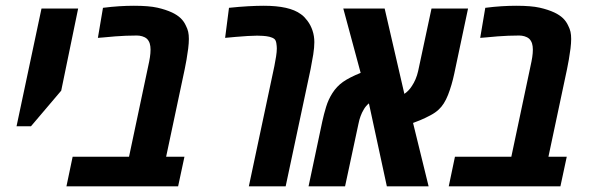

<svg xmlns="http://www.w3.org/2000/svg" viewBox="-20 -660 2087 680"><path d="M38.6 -212.9 127 -629.9H256.8L196.8 -338.9L89.8 -212.9Z M215.3 0 237.3 -105H437L504.9 -425.8Q508.8 -442.9 511 -457.3Q513.2 -471.7 513.2 -484.4Q513.2 -496.6 510.3 -506.1Q507.3 -515.6 500.5 -522.5Q493.2 -528.8 483.6 -531.5Q474.1 -534.2 464.8 -534.2Q443.8 -534.2 425.8 -533.4Q407.7 -532.7 388.4 -531.2Q369.1 -529.8 344.7 -527.3L326.7 -525.9L344.7 -632.3Q375 -636.2 402.3 -637.9Q429.7 -639.6 454.1 -639.6Q507.3 -639.6 537.4 -632.8Q567.4 -626 589.4 -615.7Q607.9 -606.9 619.9 -595.5Q631.8 -584 638.7 -568.4Q644 -558.1 646.5 -547.4Q648.9 -536.6 648.9 -522Q648.9 -507.3 646.5 -487.8Q644 -468.3 640.6 -448.7Q637.2 -429.2 634.3 -415.5L568.4 -105H633.3L610.8 0Z M861.3 0 951.7 -425.8Q955.1 -443.4 957.8 -460Q960.4 -476.6 960.4 -488.3Q960.4 -496.6 958.7 -507.1Q957 -517.6 951.7 -522Q948.7 -524.4 944.3 -526.4Q939.9 -528.3 934.1 -529.8Q923.8 -532.2 911.1 -533Q898.4 -533.7 890.6 -533.7Q877.9 -533.7 857.2 -532.5Q836.4 -531.2 814.5 -529.3Q792.5 -527.3 777.3 -525.9L791 -632.3Q828.1 -636.2 859.1 -637.9Q890.1 -639.6 914.1 -639.6Q959.5 -639.6 992.2 -632.3Q1024.9 -625 1045.4 -609.9Q1052.7 -605 1058.3 -598.9Q1064 -592.8 1068.8 -586.4Q1080.6 -570.8 1086.9 -551.5Q1093.3 -532.2 1093.3 -510.7Q1093.3 -492.2 1089.4 -467Q1085.4 -441.9 1080.1 -415.5L991.7 0Z M1072.8 0 1121.6 -230.5Q1127 -255.4 1135 -281.7Q1143.1 -308.1 1157.2 -330.1Q1172.4 -354 1194.8 -369.9Q1217.3 -385.7 1257.3 -401.9L1195.8 -629.9H1342.3L1412.1 -327.6Q1418.9 -332 1425.8 -338.9Q1432.6 -345.7 1438.5 -355Q1445.8 -365.7 1451.7 -379.4Q1457.5 -393.1 1460.9 -408.2L1508.3 -629.9H1637.7L1588.9 -399.4Q1580.1 -357.9 1566.7 -323.7Q1553.2 -289.6 1533.7 -272Q1522.5 -261.2 1504.2 -251.5Q1485.8 -241.7 1468.3 -234.4Q1450.7 -227.1 1442.9 -224.6L1498 0H1350.1L1286.6 -293.9Q1281.2 -289.6 1276.4 -283.9Q1271.5 -278.3 1267.6 -271Q1261.7 -261.2 1257.1 -248.8Q1252.4 -236.3 1249.5 -221.2L1202.1 0Z M1569.3 0 1591.3 -105H1791L1858.9 -425.8Q1862.8 -442.9 1865 -457.3Q1867.2 -471.7 1867.2 -484.4Q1867.2 -496.6 1864.3 -506.1Q1861.3 -515.6 1854.5 -522.5Q1847.2 -528.8 1837.6 -531.5Q1828.1 -534.2 1818.8 -534.2Q1797.9 -534.2 1779.8 -533.4Q1761.7 -532.7 1742.4 -531.2Q1723.1 -529.8 1698.7 -527.3L1680.7 -525.9L1698.7 -632.3Q1729 -636.2 1756.3 -637.9Q1783.7 -639.6 1808.1 -639.6Q1861.3 -639.6 1891.4 -632.8Q1921.4 -626 1943.4 -615.7Q1961.9 -606.9 1973.9 -595.5Q1985.8 -584 1992.7 -568.4Q1998 -558.1 2000.5 -547.4Q2002.9 -536.6 2002.9 -522Q2002.9 -507.3 2000.5 -487.8Q1998 -468.3 1994.6 -448.7Q1991.2 -429.2 1988.3 -415.5L1922.4 -105H1987.3L1964.8 0Z"/></svg>

Font: Open Sans Condensed
Style: Italic
Weight: 400
Width: 3
Italic angle: -12°
Designer: Monotype Design Team
Foundry: Monotype Imaging Inc.
Version: Version 3.000